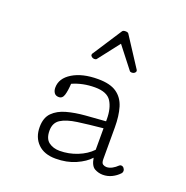

<svg xmlns="http://www.w3.org/2000/svg" viewBox="-119 -752 842 870"><g transform="rotate(20 302.5 -317.5)"><path d="M250.5 -476.6Q244.1 -476.6 238.3 -480.7Q232.4 -484.9 232.4 -490.7Q232.4 -495.6 235.8 -499L325.7 -637.2Q329.6 -643.1 340.8 -643.1Q353 -643.1 356.4 -637.2L446.3 -499Q449.7 -495.6 449.7 -490.7Q449.7 -484.9 444.1 -480.7Q438.5 -476.6 431.6 -476.6Q423.3 -476.6 420.4 -481L340.8 -583L261.7 -481Q258.8 -476.6 250.5 -476.6ZM239.7 7.8Q184.6 7.8 154.1 -22.5Q123.5 -52.7 123.5 -102.5Q123.5 -147.5 147.7 -171.9Q171.9 -196.3 211.7 -207.3Q251.5 -218.3 300 -222.2Q348.6 -226.1 397.5 -229.5V-239.3Q397.5 -292.5 377 -324.7Q356.4 -356.9 298.3 -356.9Q239.3 -356.9 190.4 -335Q188.5 -300.8 182.1 -280Q175.8 -259.3 158.2 -259.3Q143.1 -259.3 136 -269.5Q128.9 -279.8 128.9 -294.4Q128.9 -339.4 176 -368.2Q223.1 -397 298.8 -397Q356.9 -397 388.4 -375.2Q419.9 -353.5 432.1 -313.2Q444.3 -272.9 444.3 -216.8V-64.5Q444.3 -45.4 452.4 -40.3Q460.4 -35.2 469.7 -35.2Q483.4 -35.2 497.6 -43.2Q511.7 -51.3 519 -59.1Q524.4 -64.9 530.8 -64.9Q538.1 -64.9 543.5 -58.6Q548.8 -52.2 548.8 -44.4Q548.8 -37.1 543.9 -32.2Q528.8 -16.1 508.5 -6.3Q488.3 3.4 465.8 3.4Q445.3 3.4 426.3 -6.8Q407.2 -17.1 400.9 -55.2Q378.4 -29.8 335.9 -11Q293.5 7.8 239.7 7.8ZM245.1 -31.7Q288.6 -31.7 329.8 -48.1Q371.1 -64.5 397.5 -92.3V-195.8Q327.1 -189 276.4 -181.9Q225.6 -174.8 198.2 -157.5Q170.9 -140.1 170.9 -102.5Q170.9 -63.5 192.4 -47.6Q213.9 -31.7 245.1 -31.7Z"/></g></svg>

Font: Cutive Mono
Style: Regular
Weight: 400
Designer: Vernon Adams
Foundry: Vernon Adams
Version: Version 1.110; ttfautohint (v1.8.4.7-5d5b)